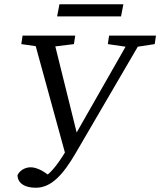

<svg xmlns="http://www.w3.org/2000/svg" viewBox="-20 -837 752 901"><path d="M80 -630 186 -615H205L327 -630L333 -670H86L80 -630ZM291 -98 346 -190 227 -670H134L291 -98ZM62 -14C64 24 97 44 148 44C221 44 276 -17 336 -120L657 -670H599L327 -193C275 -102 240 -46 197 -12L213 14L226 2C197 -28 156 -52 124 -52C96 -52 70 -35 62 -14ZM486 -630 589 -615H608L706 -630L712 -670H492L486 -630ZM248 -760H548L559 -817H259L248 -760Z"/></svg>

Font: Source Serif Variable
Style: Italic
Weight: 389
Italic angle: -12°
Designer: Frank Grießhammer
Foundry: Adobe Systems Incorporated
Version: Version 3.001;hotconv 1.0.111;makeotfexe 2.5.65597